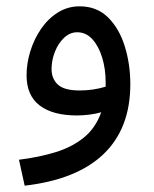

<svg xmlns="http://www.w3.org/2000/svg" viewBox="-20 -357 487 607"><path d="M58 230 40 148Q104 140 156 124Q208 108 245 78Q282 48 300 -2Q282 3 262 5.5Q242 8 223 8Q147 8 105.5 -23.5Q64 -55 64 -119Q64 -157 76 -195.5Q88 -234 110 -266Q132 -298 163 -317.5Q194 -337 232 -337Q286 -337 321.5 -302Q357 -267 374.5 -210.5Q392 -154 392 -91Q392 49 307.5 130Q223 211 58 230ZM143 -139Q143 -108 163 -89.5Q183 -71 232 -71Q275 -71 314 -83Q314 -89 314 -97Q314 -139 303 -175Q292 -211 272 -233Q252 -255 224 -255Q201 -255 182.5 -237.5Q164 -220 153.5 -193Q143 -166 143 -139Z"/></svg>

Font: TSCustom
Style: Regular
Weight: 400
Designer: Monotype Design Team
Foundry: Monotype Imaging Inc.
Version: Version 2.004; ttfautohint (v1.8.3) -l 8 -r 50 -G 200 -x 14 